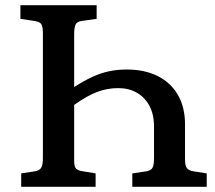

<svg xmlns="http://www.w3.org/2000/svg" viewBox="-20 -723 833 743"><path d="M62 0V-52L114 -60Q133 -63 139.5 -74Q146 -85 146 -111V-595Q146 -621 139.5 -630Q133 -639 113 -642L59 -650V-703H354V-650L297 -642Q279 -640 273 -629Q267 -618 267 -591V-386Q304 -410 336.5 -425Q369 -440 401 -447Q433 -454 471 -454Q539 -454 589.5 -429Q640 -404 668 -356.5Q696 -309 696 -241V-107Q696 -82 703 -72.5Q710 -63 729 -60L780 -52V0H492V-52L546 -60Q564 -63 570 -73.5Q576 -84 576 -111V-233Q576 -280 558.5 -313Q541 -346 510 -364Q479 -382 437 -382Q395 -382 355.5 -367Q316 -352 267 -317V-102Q267 -80 273 -72Q279 -64 296 -61L350 -52V0Z"/></svg>

Font: Literata 18pt Medium
Style: Regular
Weight: 500
Designer: Latin by Veronika Burian and Jose Scaglione. Greek by Irene Vlachou. Cyrillic by Vera Evstafieva.
Foundry: TypeTogether
Version: Version 3.103;gftools[0.9.29]